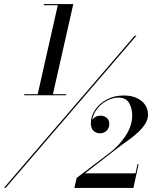

<svg xmlns="http://www.w3.org/2000/svg" viewBox="-37 -826 750 947"><path d="M82.5 -361.5H149L248 -800.5H179V-806H324.5L224 -361.5H289.5V-356H82.5ZM627.5 -650H636L-8.5 100H-17ZM621 101H330L341 51.5L505 -73Q548.5 -105.5 581.8 -155.2Q615 -205 615 -256.5Q615 -291.5 599.8 -318Q584.5 -344.5 547 -344.5Q518.5 -344.5 490.8 -329.8Q463 -315 443 -290Q423 -265 418 -235Q432.5 -255.5 459 -255.5Q476 -255.5 489 -245Q502 -234.5 502 -215.5Q502 -194.5 488.8 -181.5Q475.5 -168.5 456 -168.5Q437 -168.5 424 -181.2Q411 -194 411 -217.5Q411 -252.5 432 -284Q453 -315.5 489.5 -335.2Q526 -355 573 -355Q627 -355 660 -328.8Q693 -302.5 693 -260.5Q693 -236 678 -213.2Q663 -190.5 640.8 -170.5Q618.5 -150.5 595.8 -134.2Q573 -118 557.5 -107L382 29H631.5L641 -16H646.5Z"/></svg>

Font: Bodoni* 24pt Medium
Style: Italic
Weight: 500
Italic angle: -13°
Version: Version 2.3